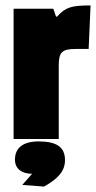

<svg xmlns="http://www.w3.org/2000/svg" viewBox="-20 -511 353 706"><path d="M196 -269C196 -320 208 -331 260 -331H306L313 -491C244 -491 221 -485 190 -450H186L176 -479H30V0H196ZM122 9C67 9 35 31 35 76C35 111 62 128 98 128L62 169L142 175C192 147 219 119 219 78C219 29 187 9 122 9Z"/></svg>

Font: Passion One
Style: Regular
Weight: 400
Designer: Alejandro Lo Celso
Foundry: Fontstage
Version: Version 1.001